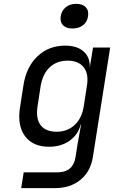

<svg xmlns="http://www.w3.org/2000/svg" viewBox="-20 -797 640 997"><path d="M90 180 103 98H278Q359 98 372 20L383 -50L401 -150H399Q385 -97 341 -66Q297 -35 235 -35Q150 -35 109.5 -90.5Q69 -146 84 -240L102 -356Q117 -450 175 -505Q233 -560 318 -560Q381 -560 415 -529Q449 -498 446 -445L463 -550H552L462 20Q450 94 397.5 137Q345 180 264 180ZM274 -113Q330 -113 367.5 -148Q405 -183 415 -245L431 -350Q442 -412 415 -447Q388 -482 332 -482Q275 -482 238.5 -448Q202 -414 191 -350L175 -245Q165 -181 191 -147Q217 -113 274 -113ZM356 -649Q323 -649 307 -666Q291 -683 295 -712Q300 -742 321.5 -759.5Q343 -777 376 -777Q409 -777 425.5 -759.5Q442 -742 437 -712Q433 -683 411 -666Q389 -649 356 -649Z"/></svg>

Font: NKDuy Mono
Style: Italic
Weight: 400
Italic angle: -9°
Monospace: yes
Designer: NKDuy
Foundry: NKDuy
Version: Version 2.251; ttfautohint (v1.8.4.7-5d5b)